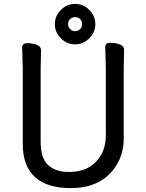

<svg xmlns="http://www.w3.org/2000/svg" viewBox="-20 -939 750 987"><path d="M439 -888Q470 -857 470 -815Q470 -773 439 -742Q408 -711 366 -711Q324 -711 293 -742Q262 -773 262 -815Q262 -857 293 -888Q324 -919 366 -919Q408 -919 439 -888ZM366.5 -779Q382 -779 392 -789.5Q402 -800 402 -815.5Q402 -831 392 -841Q382 -851 366.5 -851Q351 -851 340.5 -841Q330 -831 330 -815.5Q330 -800 340.5 -789.5Q351 -779 366.5 -779ZM191 -680 189 -584V-210Q189 -124 228.5 -89.5Q268 -55 332 -55Q396 -55 437 -79Q478 -103 501 -145.5Q524 -188 524 -242V-595L521 -697Q521 -719 548 -719Q575 -719 596.5 -710.5Q618 -702 618 -682L616 -594V-230Q616 -153 582 -95Q509 28 343 28Q222 28 159.5 -29Q97 -86 97 -198V-586L94 -695Q94 -717 121 -717Q148 -717 169.5 -708.5Q191 -700 191 -680Z"/></svg>

Font: LXGW ZhenKai
Style: Regular
Weight: 400
Designer: LXGW / Fontworks Inc.
Foundry: LXGW / Fontworks Inc.
Version: Version 0.800;June 8, 2025